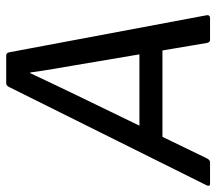

<svg xmlns="http://www.w3.org/2000/svg" viewBox="-87 -636 695 617"><g transform="rotate(-90 260.5 -327.5)"><path d="M-21 0Q-26 0 -27.5 -2.5Q-29 -5 -27 -10L289 -645Q294 -655 300 -655H391Q399 -655 401 -645L520 -11Q521 -6 518.5 -3Q516 0 511 0H441Q433 0 431 -10L360 -430Q354 -465 347.5 -503Q341 -541 336 -578H334Q317 -541 299.5 -505Q282 -469 264 -431L60 -10Q58 -6 55 -3Q52 0 47 0ZM114 -153 146 -227H413L423 -153Z"/></g></svg>

Font: Sofia Sans Hairline
Style: Italic
Weight: 1
Italic angle: -9°
Designer: Botio Nikoltchev, Ani Petrova
Foundry: lettersoup
Version: Version 4.102